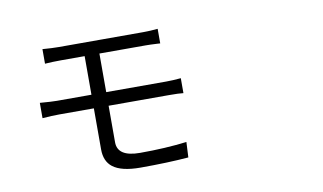

<svg xmlns="http://www.w3.org/2000/svg" viewBox="-71 -828 1642 976"><g transform="rotate(-10 750.0 -340.0)"><path d="M582 0Q483.4 0 439.5 -34.2Q400.4 -64.5 400.4 -126V-337.9H221.7Q185.5 -337.9 134.8 -334V-413.1Q196.3 -408.2 221.7 -408.2H400.4V-607.4H278.3Q233.4 -607.4 195.3 -604.5V-679.7Q246.1 -675.8 278.3 -675.8H496.1H714.8Q751 -675.8 790 -679.7V-604.5Q784.2 -604.5 772.5 -605.5Q738.3 -607.4 714.8 -607.4H476.6V-408.2H786.1Q819.3 -408.2 862.3 -412.1V-335Q840.8 -337.9 787.1 -337.9H476.6V-149.4Q476.6 -74.2 592.8 -74.2Q724.6 -74.2 834 -87.9L830.1 -8.8Q721.7 0 582 0Z"/></g></svg>

Font: Bpmf GenSeki Gothic R
Style: R
Weight: 400
Foundry: But Ko
Version: Version 1.320